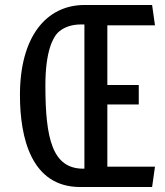

<svg xmlns="http://www.w3.org/2000/svg" viewBox="-20 -750 660 770"><path d="M301.5 0H590L601.5 -81.5H410.5V-331H536.5V-409H410.5V-648.5H601.5L590 -730H318.5C165.5 -729.5 60 -603 60 -369C60 -197 105.5 0 301.5 0ZM162 -407.5C162 -547 193.5 -600.5 212 -619C230.5 -637 260.5 -652 305.5 -652H318.5V-73.5H314C190 -73.5 162 -194 162 -407.5Z"/></svg>

Font: Monaspace Argon
Style: Regular
Weight: 400
Designer: Riley Cran & the Lettermatic Team
Foundry: Lettermatic
Version: Version 1.200 (Monaspace Argon)